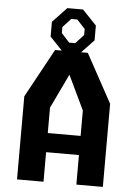

<svg xmlns="http://www.w3.org/2000/svg" viewBox="-63 -1013 745 1060"><g transform="rotate(5 310.0 -483.0)"><path d="M72.2 -460.5 219.3 -730H400.7L547.8 -460.5V0H401V-410.7L291.2 -640.4H328.8L219 -410.3V0H72.2ZM165.1 -269.8H466.6V-163.7H165.1ZM188.2 -801.6V-883.6L266.5 -966.2H353.5L431.8 -884.1V-802.1L353.5 -719.4H266.5ZM293.3 -777.2H326.7L371.9 -826.4V-859.7L326.7 -908.5H293.3L248.1 -859.7V-826.4Z"/></g></svg>

Font: Monaspace Krypton Var
Style: Regular
Weight: 400
Designer: Riley Cran and the Lettermatic Team
Version: Version 1.101 (Monaspace Krypton Var)